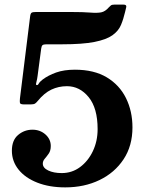

<svg xmlns="http://www.w3.org/2000/svg" viewBox="-20 -802 622 832"><path d="M31.5 -149Q31.5 -194.5 58.5 -217.2Q85.5 -240 120.5 -240Q153.5 -240 176.8 -219.5Q200 -199 200 -169.5Q200 -149 191.2 -136.5Q182.5 -124 174 -114.2Q165.5 -104.5 165.5 -93Q165.5 -74.5 189 -63.2Q212.5 -52 247.5 -52Q292 -52 327 -78Q362 -104 382.5 -147.2Q403 -190.5 403 -242.5Q403 -333.5 364.2 -381Q325.5 -428.5 270 -428.5Q234 -428.5 202.8 -413.8Q171.5 -399 143.5 -364.5Q137.5 -357 131.8 -353.2Q126 -349.5 112 -349.5H85.5Q68 -349.5 66.5 -355.8Q65 -362 66.5 -376L110.5 -730.5Q112 -743.5 116.8 -746.8Q121.5 -750 135.5 -750H288.5Q341 -750 371 -747.5Q401 -745 418.5 -748.5Q436 -752 451.5 -770Q456 -774.5 460.2 -778.2Q464.5 -782 475 -782H515.5Q529.5 -782 527 -771L522 -750Q515 -719.5 504.2 -693.8Q493.5 -668 467.2 -649.2Q441 -630.5 389.2 -620.2Q337.5 -610 249 -610H181.5Q169 -610 164.5 -606.5Q160 -603 158.5 -591.5L143 -474Q141 -458 137.8 -446.8Q134.5 -435.5 137.5 -434Q143 -431 147.8 -439.5Q152.5 -448 165 -457.5Q189 -475.5 223.2 -487.8Q257.5 -500 304.5 -500Q387.5 -500 442.8 -466.8Q498 -433.5 526 -376.8Q554 -320 554 -250Q554 -170 515.5 -111.8Q477 -53.5 411.2 -21.8Q345.5 10 262.5 10Q194 10 141.8 -10.5Q89.5 -31 60.5 -67Q31.5 -103 31.5 -149Z"/></svg>

Font: Besley
Style: Bold
Weight: 700
Designer: Owen Earl
Foundry: indestructible type*
Version: Version 2.001; ttfautohint (v1.8.3)